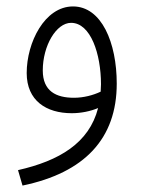

<svg xmlns="http://www.w3.org/2000/svg" viewBox="-20 -347 438 597"><path d="M50 230C243 190 343 84 343 -87C343 -214 296 -327 207 -327C119 -327 63 -215 63 -120C63 -34 124 5 203 5C232 5 261 -1 285 -11C257 98 164 153 36 182ZM113 -128C113 -205 155 -276 201 -276C262 -276 294 -179 294 -85C294 -77 293 -69 293 -62C270 -51 240 -43 210 -43C155 -43 113 -63 113 -128Z"/></svg>

Font: Noto Sans Arabic Cond Light
Style: Regular
Weight: 300
Width: 3
Designer: Monotype Design Team, Nadine Chahine, Nizar Qandah and Khaled Hosny
Foundry: Monotype Imaging Inc.
Version: Version 2.012